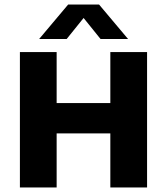

<svg xmlns="http://www.w3.org/2000/svg" viewBox="-20 -824 734 844"><path d="M67.5 0V-595H229V-371H465V-595H626.5V0H465V-237.5H229V0ZM152 -652.5 279.5 -804H415.5L543 -652.5H422L335 -760.5H360L273 -652.5Z"/></svg>

Font: Encode Sans SC
Style: Bold
Weight: 700
Version: Version 3.002